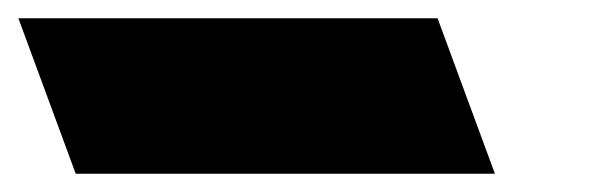

<svg xmlns="http://www.w3.org/2000/svg" viewBox="-213 -465 655 210"><path d="M-45.2 -275H-130.2L-192.9 -445H-107.9H180.6H265.6L328.3 -275H243.3Z"/></svg>

Font: Nordica Plus
Style: NordicaClassicBkExtOpObl
Weight: 900
Version: Version 1.01